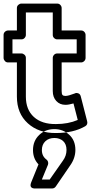

<svg xmlns="http://www.w3.org/2000/svg" viewBox="-44 -712 513 1077"><path d="M-23.9 -387.2Q-23.9 -377.9 -16.8 -369.9Q-9.8 -361.8 1 -361.8H50.8V-169.9Q50.8 -75.7 112.1 -20.3Q173.3 35.2 270 34.2Q368.2 34.2 434.1 -3.9Q449.7 -13.2 444.8 -32.2L409.2 -170.9Q405.8 -185.1 394.3 -188.7Q382.8 -192.4 376 -188Q338.9 -173.8 323.2 -173.8Q311.5 -173.8 306.6 -179.2Q301.8 -184.6 301.8 -201.2V-361.8H411.1Q420.4 -361.8 428.2 -369.1Q436 -376.5 436 -387.2V-516.1Q436 -525.4 429 -533.2Q421.9 -541 411.1 -541H301.8V-667Q301.8 -676.3 294.7 -684.1Q287.6 -691.9 276.9 -691.9H76.2Q66.9 -691.9 58.8 -684.8Q50.8 -677.7 50.8 -667V-541H1Q-8.3 -541 -16.1 -533.9Q-23.9 -526.9 -23.9 -516.1ZM25.9 -412.1V-491.2H76.2Q86.9 -491.2 94 -499Q101.1 -506.8 101.1 -516.1V-642.1H252V-516.1Q252 -505.4 259.8 -498.3Q267.6 -491.2 276.9 -491.2H386.2V-412.1H276.9Q266.1 -412.1 259 -404.3Q252 -396.5 252 -387.2V-201.2Q252 -167 271.7 -145.5Q291.5 -124 323.2 -124Q341.8 -124 368.2 -131.8L392.1 -39.1Q338.4 -16.1 270 -16.1Q190.9 -15.1 146 -55.9Q101.1 -96.7 101.1 -169.9V-387.2Q101.1 -397.9 93.3 -405Q85.4 -412.1 76.2 -412.1ZM130.9 311 171.9 210Q141.1 177.7 141.1 129.9Q141.1 78.6 175.5 45.4Q210 12.2 261.2 12.2Q309.1 12.2 344 43.7Q378.9 75.2 378.9 128.9Q378.9 175.3 349.1 216.8L269 334Q261.2 345.2 248 345.2H153.8Q152.8 345.2 151.6 345.2Q150.4 345.2 146.7 345Q143.1 344.7 139.9 343.8Q136.7 342.8 133.5 340.3Q130.4 337.9 128.7 334.5Q127 331.1 127.4 325Q127.9 318.8 130.9 311ZM190.9 129.9Q190.9 164.1 216.8 183.1Q222.7 187.5 225.3 195.3Q228 203.1 225.1 211.9L190.9 294.9H234.9L309.1 189Q329.1 161.6 329.1 128.9Q329.1 96.7 310.1 79.3Q291 62 261.2 62Q229.5 62 210.2 80.6Q190.9 99.1 190.9 129.9Z"/></svg>

Font: Trueno ExtraBold Outline
Style: Regular
Weight: 800
Width: 6
Designer: Julieta Ulanovsky
Foundry: Julieta Ulanovsky
Version: Version 3.001b | FøM Fix